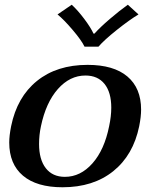

<svg xmlns="http://www.w3.org/2000/svg" viewBox="-20 -781 628 811"><path d="M223 -720 283 -761Q309 -737 336 -701Q363 -665 375 -639H379Q402 -665 444 -701Q486 -737 520 -761L565 -720Q528 -698 474 -655Q420 -612 396 -584H337Q324 -611 287 -654.5Q250 -698 223 -720ZM19 -179Q19 -208 27 -248Q52 -371 136 -439Q220 -507 350 -507Q460 -507 518 -458Q576 -409 576 -318Q576 -288 568 -248Q543 -126 458.5 -58Q374 10 244 10Q135 10 77 -39Q19 -88 19 -179ZM441 -248Q450 -290 450 -326Q450 -391 421.5 -426.5Q393 -462 341 -462Q275 -462 224.5 -405Q174 -348 153 -248Q145 -211 145 -173Q145 -107 173.5 -70.5Q202 -34 254 -34Q320 -34 370.5 -91Q421 -148 441 -248Z"/></svg>

Font: Trirong SemiBold
Style: Italic
Weight: 600
Italic angle: -12°
Designer: Katatrad Team
Foundry: CadsonDemak
Version: Version 1.001